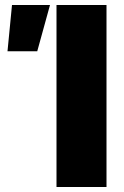

<svg xmlns="http://www.w3.org/2000/svg" viewBox="-20 -748 498 768"><path d="M10 -543 28 -728H180L129 -543ZM206 -728H406V0H206Z"/></svg>

Font: Murecho Black
Style: Regular
Weight: 900
Designer: Neil Summerour
Foundry: Positype
Version: Version 1.010; ttfautohint (v1.8.3)